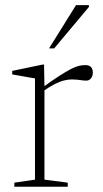

<svg xmlns="http://www.w3.org/2000/svg" viewBox="-20 -710 390 730"><path d="M304 -462.5Q319.5 -462.5 326.2 -454.8Q333 -447 333 -434Q333 -421.5 326.2 -412.5Q319.5 -403.5 308 -403.5Q299 -403.5 290.8 -404.8Q282.5 -406 273.5 -407Q264.5 -408 253 -408Q240 -408 224.2 -404.2Q208.5 -400.5 189 -390.8Q169.5 -381 143.5 -363L134.5 -372Q176 -402.5 204 -420.5Q232 -438.5 250.2 -447.8Q268.5 -457 281 -459.8Q293.5 -462.5 304 -462.5ZM149 -383.5V-27L237.5 -15.5V0H34.5V-15.5L113 -27V-412Q106.5 -413 93.2 -415.2Q80 -417.5 62.5 -420.8Q45 -424 26.5 -427V-440.5L142 -464.5H147.5ZM166.5 -526 269 -690.5H318V-683.5L186 -526Z"/></svg>

Font: Newsreader ExtraLight
Style: Regular
Weight: 250
Designer: Hugues Gentile
Foundry: Production Type
Version: Version 1.003